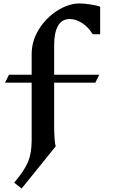

<svg xmlns="http://www.w3.org/2000/svg" viewBox="-20 -826 664 1110"><path d="M293 -563V-394H554L531 -348H293V-99Q293 -59 295.5 -25.5Q298 8 302 20L105 264L62 230Q122 159 142.5 109Q163 59 163 -15V-348H9L32 -394H163V-512Q163 -590 205.5 -657.5Q248 -725 313 -765.5Q378 -806 439 -806Q468 -806 505.5 -800Q543 -794 559 -787V-628H516Q491 -669 455 -692.5Q419 -716 383 -716Q338 -716 315.5 -677Q293 -638 293 -563Z"/></svg>

Font: Inknut Antiqua Medium
Style: Regular
Weight: 500
Designer: Claus Eggers Sørensen
Foundry: Claus Eggers Sørensen
Version: Version 1.003; ttfautohint (v1.8.2) -l 8 -r 50 -G 200 -x 14 